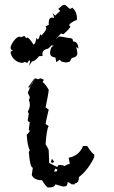

<svg xmlns="http://www.w3.org/2000/svg" viewBox="-20 -787 484 814"><path d="M127.9 -455.1Q132.3 -455.1 141.1 -450.7L151.9 -455.1Q160.2 -450.7 164.6 -450.7V-446.3L160.6 -437.5Q168 -437.5 186.5 -406.7Q186.5 -394.5 173.3 -331.5L186.5 -322.8Q173.3 -266.6 173.3 -261.2L186.5 -252.4Q177.7 -240.2 173.3 -175.3Q186.5 -155.3 186.5 -148.9L188.5 -96.2L223.1 -78.6Q224.6 -87.4 231.9 -87.4H236.3Q246.1 -87.4 253.4 -83Q267.6 -91.8 275.4 -91.8V-96.2L271 -118.2Q315.9 -127 332 -168H349.6Q372.1 -133.3 379.4 -133.3V-120.1Q353.5 -66.4 314.5 -36.1Q314.5 -9.8 296.9 -9.8V-5.4H284.2L271 -14.2H266.6Q266.6 3.4 253.4 3.4H245.1L214.8 -5.4Q210.4 7.8 188.5 7.8H184.1Q176.8 7.8 158.2 -22.9Q124.5 -22.9 114.7 -44.9L119.1 -76.2Q107.4 -76.2 102.1 -142.1L106.4 -150.9Q96.2 -167 93.3 -216.8Q96.7 -216.8 106.4 -230.5L102.1 -239.3L106.4 -270Q97.7 -270 97.7 -278.8L102.1 -305.2L97.7 -314Q106.4 -328.6 106.4 -340.3V-344.7Q106.4 -355 102.1 -362.3Q106.4 -371.1 106.4 -375.5L97.7 -393.6Q111.3 -428.7 127.9 -450.7ZM200.2 -113.8 210.4 -100.6 201.7 -96.2 195.3 -99.6ZM214.8 -72.3 210.4 -63.5V-59.6H214.8Q223.1 -59.6 223.1 -67.9ZM125.5 -454.1 127 -450.7Q117.7 -439.5 106.4 -416.5H99.1ZM104 -531.2Q103 -530.8 102.5 -530.3Q98.1 -526.4 96.7 -520L85.4 -524.4L75.2 -520.5Q65.4 -520.5 56.2 -524.7Q46.9 -528.8 40.3 -535.4Q33.7 -542 29.3 -550.5Q24.9 -559.1 24.9 -568.4L34.7 -572.8Q24.9 -575.2 24.9 -584.5Q24.9 -590.8 29.3 -599.1Q33.7 -607.4 39.3 -614.7Q44.9 -622.1 51.5 -627Q58.1 -631.8 61.5 -631.8L69.8 -629.4L83 -634.8L91.8 -624.5Q92.3 -627.9 95.7 -627.9Q103 -627.9 122.6 -597.2L129.4 -605.5L135.3 -627.4Q137.7 -620.1 140.1 -620.1Q142.1 -620.1 143.8 -623.3Q145.5 -626.5 147 -630.9Q148.4 -635.3 149.4 -638.4Q150.4 -641.6 151.4 -641.6L154.8 -636.7Q155.3 -636.7 158.9 -640.1Q162.6 -643.6 166.3 -648.2Q169.9 -652.8 173.1 -658.4Q176.3 -664.1 176.3 -668L173.3 -675.3L187 -681.6L186.5 -689.9Q186.5 -712.4 200.7 -712.4L210 -710.9L203.6 -731.4L213.4 -720.7L235.4 -740.7L227.1 -749L243.7 -763.7L252 -766.6Q255.9 -766.6 259.3 -763.9Q262.7 -761.2 266.1 -758.1Q269.5 -754.9 272.2 -752.2Q274.9 -749.5 278.3 -749.5Q281.7 -749.5 285.6 -754.9Q306.2 -738.3 306.2 -708.5V-703.1Q273.4 -689.5 273.4 -678.7L278.3 -675.3Q278.3 -667.5 249 -642.1L238.3 -645L217.3 -621.6L225.1 -627.9Q227.5 -632.3 235.4 -632.3L271 -626Q289.1 -626 289.1 -615.2L290 -611.3Q310.5 -611.3 312.5 -580.6L303.7 -588.4L308.1 -561.5Q308.1 -550.3 296.4 -544.4L284.2 -541L275.4 -525.4L259.3 -522L240.7 -525.9L233.4 -533.7L218.8 -523.4L214.8 -543.5Q192.4 -544.9 192.4 -563Q192.4 -575.2 198.7 -586.9L209 -593.8Q208 -594.2 207 -594.2L203.6 -590.3L201.2 -597.2L184.6 -581.1Q159.7 -576.2 159.7 -558.6L160.6 -549.8L145.5 -548.8Q130.9 -528.8 114.7 -525.9L103.5 -507.8L107.9 -528.8Q105.5 -529.8 104 -531.2Z"/></svg>

Font: Truetypewriter PolyglOTT
Style: Regular
Weight: 400
Designer: Sergey Beatoff a.k.a. Sam_T
Version: Version 3.76